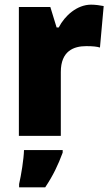

<svg xmlns="http://www.w3.org/2000/svg" viewBox="-20 -583 475 824"><path d="M371 -563C311 -563 258 -516 232 -465H223L196 -553H61V0H241V-274C241 -364 296 -385 350 -385C379 -385 396 -383 409 -379L425 -557C410 -560 389 -563 371 -563ZM249 72V61H83C82 100 71 168 62 207V221H174C208 170 229 126 249 72Z"/></svg>

Font: Noto Sans Kannada SemiCondensed Black
Style: Regular
Weight: 900
Width: 4
Designer: Jelle Bosma - Monotype Design Team
Foundry: Monotype Imaging Inc.
Version: Version 2.005